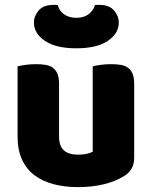

<svg xmlns="http://www.w3.org/2000/svg" viewBox="-20 -751 622 787"><path d="M52 -479Q62 -482 83.5 -485Q105 -488 128 -488Q150 -488 167.5 -485Q185 -482 197 -473Q209 -464 215.5 -448.5Q222 -433 222 -408V-193Q222 -152 242 -134.5Q262 -117 300 -117Q323 -117 337.5 -121Q352 -125 360 -129V-479Q370 -482 391.5 -485Q413 -488 436 -488Q458 -488 475.5 -485Q493 -482 505 -473Q517 -464 523.5 -448.5Q530 -433 530 -408V-104Q530 -54 488 -29Q453 -7 404.5 4.5Q356 16 299 16Q245 16 199.5 4Q154 -8 121 -33Q88 -58 70 -97.5Q52 -137 52 -193ZM293 -553Q209 -553 164 -583.5Q119 -614 119 -659Q119 -685 138.5 -708Q158 -731 199 -731Q204 -731 208 -731Q212 -731 217 -730Q222 -708 242 -693Q262 -678 293 -678Q324 -678 343.5 -693Q363 -708 369 -730Q374 -731 378 -731Q382 -731 387 -731Q428 -731 447.5 -708Q467 -685 467 -659Q467 -614 422 -583.5Q377 -553 293 -553Z"/></svg>

Font: Baloo Tammudu
Style: Regular
Weight: 400
Designer: Omkar Shende and Ek Type
Foundry: Ek Type
Version: Version 1.007;PS 1.000;hotconv 1.0.88;makeotf.lib2.5.647800